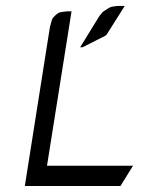

<svg xmlns="http://www.w3.org/2000/svg" viewBox="-20 -622 497 642"><path d="M63 0 147 -532.2 151.9 -549.8 154.8 -559.1 160.2 -565.9 169.9 -575.2 178.2 -580.1 187 -582 203.1 -584H219.2L137.2 -67.9H424.8L382.8 0ZM248 -463.9 312 -567.9 321.8 -580.1 326.2 -584 339.8 -592.8 349.1 -598.1 356.9 -600.1 373 -602.1H397L336.9 -506.8L333 -502.9L255.9 -463.9Z"/></svg>

Font: Petahja
Style: Italic
Weight: 400
Designer: T. Christopher White
Version: Version 1.1